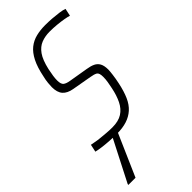

<svg xmlns="http://www.w3.org/2000/svg" viewBox="-236 -559 791 791"><g transform="rotate(-45 159.0 -164.0)"><path d="M110 8Q89 8 66.5 6.5Q44 5 25.5 2.5Q7 0 -5 -3L2 -36Q9 -35 21 -32.5Q33 -30 48.5 -28.5Q64 -27 81 -25.5Q98 -24 115 -24Q151 -24 173 -38Q195 -52 208 -78.5Q221 -105 228 -140Q231 -154 233.5 -169Q236 -184 236 -198Q236 -221 226.5 -226.5Q217 -232 198 -235L113 -250Q84 -255 70 -271Q56 -287 56 -318Q56 -326 57.5 -341.5Q59 -357 63 -373Q72 -418 86.5 -446.5Q101 -475 120.5 -490.5Q140 -506 164.5 -512Q189 -518 217 -518Q237 -518 257 -516.5Q277 -515 295 -512.5Q313 -510 324 -506L317 -473Q308 -476 291 -479Q274 -482 253.5 -484Q233 -486 211 -486Q185 -486 163 -477.5Q141 -469 125 -446.5Q109 -424 99 -380Q95 -361 93 -347Q91 -333 91 -322Q91 -300 100 -293Q109 -286 128 -283L211 -269Q231 -266 244.5 -259.5Q258 -253 265 -240Q272 -227 272 -204Q272 -197 269.5 -176.5Q267 -156 262 -133Q254 -95 242 -68Q230 -41 211.5 -24.5Q193 -8 168 0Q143 8 110 8ZM-6 190 -5 185 99 -18H127L125 -13L36 190Z"/></g></svg>

Font: Saira Condensed Thin
Style: Italic
Weight: 250
Width: 3
Italic angle: -12°
Designer: Hector Gatti with collaboration of the Omnibus-Type team
Foundry: Omnibus-Type
Version: Version 1.101